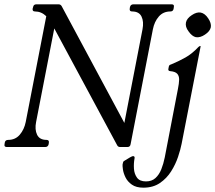

<svg xmlns="http://www.w3.org/2000/svg" viewBox="-34 -680 995 888"><path d="M760 -660Q773 -660 770 -647L769 -640Q767 -627 754 -627Q721 -627 700.5 -603.5Q680 -580 673 -544L570 -13Q568 0 555 0H522Q512 0 508 -8L199 -582L229 -610L133 -116Q126 -81 137.5 -57Q149 -33 181 -33Q194 -33 192 -20L191 -13Q188 0 175 0H-2Q-16 0 -13 -13L-12 -20Q-10 -33 4 -33Q37 -33 57.5 -57Q78 -81 85 -116L180 -605Q157 -627 128 -627Q115 -627 117 -640L119 -647Q121 -660 134 -660H237Q246 -660 251 -652L572 -54H530L625 -544Q632 -580 620.5 -603.5Q609 -627 577 -627Q564 -627 566 -640L567 -647Q570 -660 583 -660ZM806 -15Q801 11 789.5 45.5Q778 80 757.5 112.5Q737 145 705.5 166.5Q674 188 629 188Q596 188 576 174Q556 160 546.5 140.5Q537 121 534.5 103.5Q532 86 533 80Q534 75 535.5 70Q537 65 544 62L567 48Q578 42 581 42Q591 42 588 54Q584 76 585.5 100Q587 124 599.5 141.5Q612 159 641 159Q668 159 685 143.5Q702 128 712 103Q722 78 728 48L789 -269Q794 -294 794.5 -311Q795 -328 786 -338.5Q777 -349 753 -351Q742 -352 745 -363L747 -373Q748 -378 752 -380Q756 -382 762 -384Q793 -397 823.5 -414Q854 -431 883 -462Q888 -467 891 -467H892Q894 -467 894 -466ZM894 -622Q914 -618 929 -595Q944 -573 941 -554Q937 -535 914 -520Q892 -505 872 -508Q854 -512 838 -535Q822 -556 826 -576Q830 -595 853 -610Q875 -625 894 -622Z"/></svg>

Font: Young Serif Light
Style: Italic
Weight: 300
Italic angle: -10.979°
Designer: Bastien Sozeau
Foundry: NBR — Bastien Sozeau
Version: Version 5.001